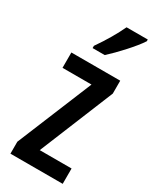

<svg xmlns="http://www.w3.org/2000/svg" viewBox="-197 -822 715 878"><g transform="rotate(30 160.0 -383.0)"><path d="M307 -757V-766H195C174 -721 145 -671 108 -618V-606H172C214 -644 281 -716 307 -757ZM300 0V-81H132L292 -472V-540H34V-459H187L24 -63V0Z"/></g></svg>

Font: Noto Sans Arabic ExtCond Med
Style: Regular
Weight: 500
Width: 2
Designer: Monotype Design Team, Nadine Chahine, Nizar Qandah and Khaled Hosny
Foundry: Monotype Imaging Inc.
Version: Version 2.012